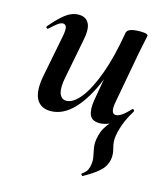

<svg xmlns="http://www.w3.org/2000/svg" viewBox="-98 -470 672 780"><g transform="rotate(15 238.0 -80.5)"><path d="M127 13Q85 13 67.5 -19.5Q50 -52 63 -119L98 -297Q103 -326 98.5 -335Q94 -344 85 -344Q75 -344 62 -334Q49 -324 33 -309Q29 -305 25 -309Q21 -313 25 -317Q57 -355 83 -375Q109 -395 138 -395Q168 -395 180.5 -372Q193 -349 182 -297L151 -138Q141 -90 149 -67Q157 -44 178 -44Q207 -44 237.5 -82Q268 -120 295 -193.5Q322 -267 340 -374L358 -373Q339 -255 304 -168Q269 -81 224 -34Q179 13 127 13ZM322 234Q320 235 316.5 230.5Q313 226 316 225Q333 213 338 201.5Q343 190 344 180Q347 163 343.5 146.5Q340 130 337 112.5Q334 95 337 75Q340 58 345.5 43Q351 28 363.5 11Q376 -6 398 -29L394 -13Q381 -3 364.5 3Q348 9 332 9Q300 9 290.5 -13.5Q281 -36 288 -77L340 -374Q345 -394 396 -394Q416 -394 422.5 -391Q429 -388 429 -386Q429 -382 424 -360Q419 -338 414 -312L373 -89Q364 -40 388 -40Q409 -40 446 -80Q449 -84 453 -79.5Q457 -75 454 -71Q432 -35 422 -6Q412 23 409 46Q406 68 413 93Q420 118 416 139Q414 152 406.5 166Q399 180 380 196Q361 212 322 234Z"/></g></svg>

Font: Cormorant Infant Light
Style: Italic
Weight: 300
Italic angle: -10°
Designer: Christian Thalmann (Catharsis Fonts)
Foundry: Catharsis Fonts
Version: Version 4.001